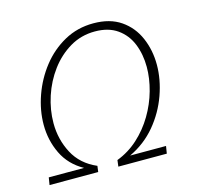

<svg xmlns="http://www.w3.org/2000/svg" viewBox="-102 -816 988 930"><g transform="rotate(-15 392.0 -351.0)"><path d="M35 0 41 -37H218Q148 -76 115.5 -143.5Q83 -211 83 -289Q83 -361 109 -434.5Q135 -508 182.5 -568.5Q230 -629 296 -665.5Q362 -702 442 -702Q525 -702 579.5 -664.5Q634 -627 661 -564.5Q688 -502 688 -429Q688 -355 660.5 -278Q633 -201 580 -137.5Q527 -74 449 -37H629L623 0H380L384 -32Q444 -55 491 -98Q538 -141 571 -196.5Q604 -252 621 -313Q638 -374 638 -431Q638 -494 617 -546.5Q596 -599 551.5 -630.5Q507 -662 439 -662Q370 -662 313.5 -628.5Q257 -595 216 -540Q175 -485 153 -418Q131 -351 131 -284Q131 -203 167.5 -133.5Q204 -64 283 -30L279 0Z"/></g></svg>

Font: Bitter Light
Style: Italic
Weight: 300
Italic angle: -9°
Designer: Sol Matas, and Bitter project Authors
Foundry: Sol Matas
Version: Version 2.001